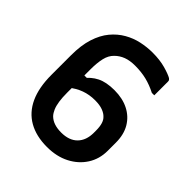

<svg xmlns="http://www.w3.org/2000/svg" viewBox="-202 -852 1004 1004"><g transform="rotate(45 300.0 -350.0)"><path d="M349 -720Q403 -720 444 -708.5Q485 -697 504 -686Q508 -683 510.5 -679.5Q513 -676 513 -669Q513 -666 513 -656Q513 -646 513 -632.5Q513 -619 513 -605.5Q513 -592 513 -581.5Q513 -571 513 -568H495Q456 -588 417.5 -597.5Q379 -607 333 -607Q294 -607 266.5 -596.5Q239 -586 219 -566Q197 -545 189 -510.5Q181 -476 181 -428V-256Q181 -220 185 -193Q189 -166 197 -147.5Q205 -129 216 -117Q232 -101 254.5 -93.5Q277 -86 306 -86Q365 -86 396.5 -118Q428 -150 428 -206V-222Q428 -251 422 -270.5Q416 -290 404 -301Q392 -314 369.5 -322.5Q347 -331 312 -331Q271 -331 235 -318Q199 -305 166 -278L158 -383H218L184 -365Q211 -402 249 -421Q287 -440 347 -440Q407 -440 451.5 -417.5Q496 -395 521 -353Q546 -311 546 -251V-191Q546 -130 515.5 -82.5Q485 -35 431.5 -7.5Q378 20 307 20Q227 20 171 -12Q115 -44 86 -107Q57 -170 57 -264V-408Q57 -482 74 -535Q91 -588 120.5 -623.5Q150 -659 187.5 -680.5Q225 -702 266.5 -711Q308 -720 349 -720Z"/></g></svg>

Font: Recursive SemiBold
Style: Regular
Weight: 600
Version: Version 1.085